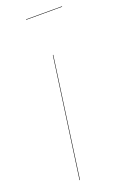

<svg xmlns="http://www.w3.org/2000/svg" viewBox="-137 -737 514 783"><g transform="rotate(-20 120.5 -345.5)"><path d="M241.2 -689H85V-690.9H241.2ZM140.1 -517.1 67.9 0H65.9L138.2 -517.1Z"/></g></svg>

Font: Fira Sans Compressed Two
Style: Italic
Weight: 100
Width: 3
Italic angle: -8°
Designer: Carrois Corporate & Edenspiekermann AG
Foundry: Carrois Corporate GbR & Edenspiekermann AG
Version: Version 4.203;PS 004.203;hotconv 1.0.88;makeotf.lib2.5.64775